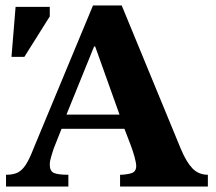

<svg xmlns="http://www.w3.org/2000/svg" viewBox="-20 -682 789 702"><path d="M230 0H2V-43Q28 -43 44.5 -51Q61 -59 74.5 -80Q88 -101 103 -140L320 -662H425L641 -138Q661 -90 683.5 -66.5Q706 -43 740 -43V0H419V-43Q438 -43 458 -48Q478 -53 478 -75Q478 -86 472 -108Q466 -130 458 -151L435 -211H205L176 -138Q172 -125 167 -109Q162 -93 162 -80Q162 -56 177.5 -49.5Q193 -43 230 -43ZM223 -263H417L328 -512H324ZM69 -474H22L37 -657H162V-622Z"/></svg>

Font: STIX Two Text
Style: Bold
Weight: 700
Designer: Ross Mills, John Hudson & Paul Hanslow, Tiro Typeworks Ltd; with prior portions MicroPress Inc., and Coen Hoffman.
Foundry: Tiro Typeworks Ltd
Version: Version 2.13 b171